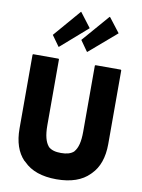

<svg xmlns="http://www.w3.org/2000/svg" viewBox="-121 -1257 1008 1360"><g transform="rotate(10 382.5 -577.5)"><path d="M511 -818V-343C511 -271 499 -224 474 -196V-195C452 -175 422 -167 382 -167C343 -167 313 -174 290 -195V-196C266 -224 253 -271 253 -343V-818L249 -822H67L63 -818V-288C63 -191 88 -118 137 -67H138L147 -59C199 -6 277 22 382 22C487 22 565 -6 617 -59L624 -66C674 -116 701 -190 701 -288V-818L697 -822H515ZM429 -1073 352 -1174 349 -1177 346 -1174 180 -981 233 -907 236 -904 426 -1070ZM426 -1070H425ZM345 -1173 346 -1174ZM637 -1073 559 -1174 556 -1177 552 -1174 385 -981 437 -907 441 -904 634 -1070ZM634 -1070H633ZM552 -1173V-1174Z"/></g></svg>

Font: Hussar Woodtype
Style: Bd
Weight: 900
Foundry: Cannot Into Space Fonts
Version: Version 1.07